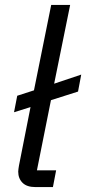

<svg xmlns="http://www.w3.org/2000/svg" viewBox="-20 -760 350 780"><path d="M208 -68 195 0H124Q89 0 71.5 -17.5Q54 -35 54 -63Q54 -68 55 -74Q56 -80 57 -87L104 -325L37 -304L50 -371L118 -393L188 -740H265L200 -420L310 -457L297 -388L187 -353L130 -68Z"/></svg>

Font: IBM Plex Sans Var
Style: Italic
Weight: 400
Italic angle: -11.31°
Designer: Mike Abbink, Paul van der Laan, Pieter van Rosmalen
Foundry: Bold Monday
Version: Version 1.001